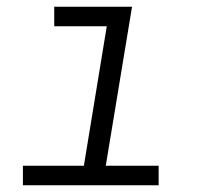

<svg xmlns="http://www.w3.org/2000/svg" viewBox="-20 -550 640 570"><path d="M48 0V-58H229L297 -472H141V-530H372L294 -58H451V0Z"/></svg>

Font: Iosevka Curly LtExObl
Style: Regular
Weight: 300
Width: 7
Italic angle: -9°
Monospace: yes
Designer: Belleve Invis
Foundry: Belleve Invis
Version: Version 11.1.0; ttfautohint (v1.8.3)